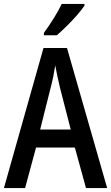

<svg xmlns="http://www.w3.org/2000/svg" viewBox="-20 -960 567 980"><path d="M419 0 362 -207H164L108 0H0L202 -715H322L527 0ZM286 -513Q280 -539 273 -570.5Q266 -602 262 -626Q258 -600 252 -570Q246 -540 239 -514L185 -299H341ZM411 -931Q398 -911 373 -882.5Q348 -854 320 -826.5Q292 -799 270 -780H204V-792Q230 -828 254.5 -867Q279 -906 295 -940H411Z"/></svg>

Font: Noto Sans Arabic UI Cn Md
Style: Regular
Weight: 500
Width: 3
Designer: Monotype Design Team, Nadine Chahine and Nizar Qandah
Foundry: Monotype Imaging Inc.
Version: Version 2.010; ttfautohint (v1.8.4.7-5d5b)